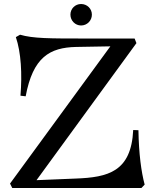

<svg xmlns="http://www.w3.org/2000/svg" viewBox="-20 -937 761 957"><path d="M41 0H685L701 -17C684 -81 672 -170 670 -288L644 -289C634 -81 519 -53 357 -47L162 -39L660 -722L651 -745H406C229 -745 145 -745 80 -764L59 -752C85 -676 91 -568 82 -460L108 -457C144 -652 228 -700 359 -703L530 -706L30 -22ZM384 -810C414 -810 438 -834 438 -864C438 -894 414 -917 384 -917C355 -917 331 -894 331 -864C331 -834 355 -810 384 -810Z"/></svg>

Font: Basteleur Moonlight
Style: Regular
Weight: 300
Designer: Keussel
Foundry: Keussel Studio
Version: Version 1.300;Glyphs 3.2 (3192)